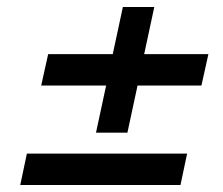

<svg xmlns="http://www.w3.org/2000/svg" viewBox="-20 -625 640 550"><path d="M118 -470H303L332 -605H422L393 -470H577L557 -380H374L345 -245H255L284 -380H98ZM57 -185H516L497 -95H38Z"/></svg>

Font: Epunda Sans SemiBold
Style: Italic
Weight: 600
Italic angle: -12.0243°
Designer: Simon Atzbach
Foundry: typofactur
Version: Version 2.204; ttfautohint (v1.8.4.7-5d5b)